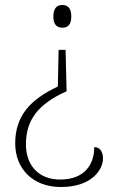

<svg xmlns="http://www.w3.org/2000/svg" viewBox="-20 -561 468 770"><path d="M230 -541C210 -541 194 -530 194 -495C194 -460 210 -450 230 -450C250 -450 266 -460 266 -495C266 -530 250 -541 230 -541ZM247 -195 243 -361H215L212 -214C101 -162 41 -96 41 14C41 116 112 189 224 189C351 189 393 117 393 75C393 45 379 29 358 29C358 91 326 159 221 159C134 159 84 101 84 18C84 -80 133 -144 247 -195Z"/></svg>

Font: Noto Serif Telugu ExtraLight
Style: Regular
Weight: 200
Designer: Jelle Bosma - Monotype Design Team
Foundry: Monotype Imaging Inc.
Version: Version 2.005